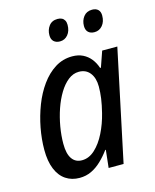

<svg xmlns="http://www.w3.org/2000/svg" viewBox="-112 -811 725 897"><g transform="rotate(-15 250.0 -362.0)"><path d="M161.6 9.8Q123.5 9.8 95 -9.3Q66.4 -28.3 50.8 -66.2Q35.2 -104 35.2 -159.2Q35.2 -210.4 45.4 -264.6Q55.7 -318.8 75.2 -369.4Q94.7 -419.9 123.8 -460.2Q152.8 -500.5 190.4 -524.2Q228 -547.9 273.9 -547.9Q302.7 -547.9 325 -536.9Q347.2 -525.9 362.5 -506.6Q377.9 -487.3 386.2 -461.9H390.1L416.5 -537.6H489.7L376 0H303.7L313 -85.4H310.1Q290.5 -58.6 267.8 -36.9Q245.1 -15.1 219 -2.7Q192.9 9.8 161.6 9.8ZM193.4 -66.9Q227.5 -66.9 256.3 -93.5Q285.2 -120.1 306.6 -163.1Q328.1 -206.1 340.3 -255.4Q349.6 -292.5 353.8 -322.5Q357.9 -352.5 357.9 -379.4Q357.9 -420.9 338.6 -445.6Q319.3 -470.2 285.2 -470.2Q257.3 -470.2 233.2 -451.2Q209 -432.1 189.7 -400.1Q170.4 -368.2 156.7 -328.4Q143.1 -288.6 135.7 -245.8Q128.4 -203.1 128.4 -163.6Q128.4 -115.2 145.3 -91.1Q162.1 -66.9 193.4 -66.9ZM404.8 -629.9Q385.7 -629.9 374.8 -640.1Q363.8 -650.4 363.8 -670.4Q363.8 -696.3 378.4 -715.3Q393.1 -734.4 419.9 -734.4Q438.5 -734.4 448.7 -724.6Q459 -714.8 459 -695.8Q459 -666.5 443.6 -648.2Q428.2 -629.9 404.8 -629.9ZM237.8 -629.9Q219.2 -629.9 208 -640.1Q196.8 -650.4 196.8 -670.4Q196.8 -696.3 211.2 -715.3Q225.6 -734.4 252.9 -734.4Q265.1 -734.4 273.7 -730Q282.2 -725.6 286.9 -717Q291.5 -708.5 291.5 -695.8Q291.5 -666.5 276.4 -648.2Q261.2 -629.9 237.8 -629.9Z"/></g></svg>

Font: Open Sans SemiCondensed Medium
Style: Italic
Weight: 500
Width: 4
Italic angle: -12°
Designer: Monotype Design Team
Foundry: Monotype Imaging Inc.
Version: Version 3.000